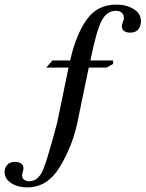

<svg xmlns="http://www.w3.org/2000/svg" viewBox="-153 -627 633 835"><path d="M-133 121Q-133 103 -121.5 90Q-110 77 -88 77Q-73 77 -62 83.5Q-51 90 -51 105Q-51 111 -54 121Q-57 131 -57 136Q-57 147 -49 154Q-41 161 -25 161Q5 161 25.5 129Q46 97 96 -95L145 -333H48L75 -364H152Q177 -475 223.5 -541Q270 -607 352 -607Q397 -607 428.5 -587.5Q460 -568 460 -534Q460 -514 448.5 -499.5Q437 -485 413 -485Q398 -485 387.5 -491.5Q377 -498 377 -513Q377 -521 381.5 -531.5Q386 -542 386 -549Q386 -562 377 -571Q368 -580 351 -580Q311 -580 288.5 -536Q266 -492 240 -364H339V-349L310 -333H233L182 -87Q160 12 106.5 100Q53 188 -35 188Q-75 188 -104 169.5Q-133 151 -133 121Z"/></svg>

Font: Unna
Style: Italic
Weight: 400
Italic angle: -8.05°
Designer: Jorge de Buen Unna
Foundry: Omnibus-Type
Version: Version 2.008